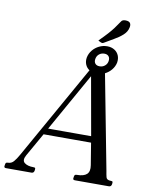

<svg xmlns="http://www.w3.org/2000/svg" viewBox="-137 -1038 880 1112"><g transform="rotate(10 303.5 -481.5)"><path d="M552 -85Q555 -65 559 -49Q563 -33 587 -33Q596 -33 597.5 -29.5Q599 -26 598 -20L597 -13Q594 0 581 0H381Q368 0 371 -13L372 -20Q373 -26 375.5 -29.5Q378 -33 387 -33Q428 -33 445.5 -49.5Q463 -66 457 -102L433 -249L456 -231H139L168 -251L79 -94Q61 -62 79 -47.5Q97 -33 132 -33Q141 -33 142.5 -29.5Q144 -26 143 -20L142 -13Q139 0 126 0H-24Q-37 0 -34 -13L-33 -20Q-32 -26 -29.5 -29.5Q-27 -33 -18 -33Q2 -33 15.5 -48.5Q29 -64 44 -91L358 -649Q363 -660 375 -660H431Q442 -660 444 -649ZM173 -261V-268H435L432 -256L365 -633H382ZM399 -630Q374 -630 356 -641Q338 -652 330 -671Q322 -690 326 -713Q331 -737 346.5 -756Q362 -775 384.5 -786Q407 -797 432 -797Q456 -797 474 -786Q492 -775 500 -756Q508 -737 504 -713Q499 -690 483.5 -671Q468 -652 446 -641Q424 -630 399 -630ZM376 -713Q373 -696 381.5 -685.5Q390 -675 408 -675Q425 -675 438 -685.5Q451 -696 454 -713Q457 -731 448.5 -741.5Q440 -752 423 -752Q405 -752 392 -741.5Q379 -731 376 -713ZM375 -821Q406 -852 424 -872Q442 -892 455 -909.5Q468 -927 484 -951Q488 -958 494.5 -960.5Q501 -963 509 -963Q530 -963 537 -953Q544 -943 540 -926Q535 -901 513.5 -881.5Q492 -862 462.5 -845.5Q433 -829 407 -813Q404 -812 401.5 -811Q399 -810 397 -811Q393 -811 384 -816Z"/></g></svg>

Font: Young Serif Light
Style: Italic
Weight: 300
Italic angle: -10.979°
Designer: Bastien Sozeau
Foundry: NBR — Bastien Sozeau
Version: Version 5.001